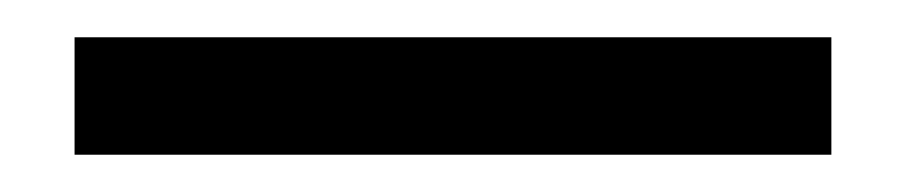

<svg xmlns="http://www.w3.org/2000/svg" viewBox="-20 21 486 103"><path d="M426 41V104H20V41Z"/></svg>

Font: Gemunu Libre SemiBold
Style: Regular
Weight: 600
Designer: Puspanada Ekanayake, Sola Matas, Pathum Egodawatta, Kosala Senevirathne
Foundry: mooniak
Version: Version 1.100